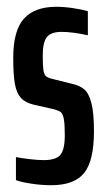

<svg xmlns="http://www.w3.org/2000/svg" viewBox="-20 -538 313 566"><path d="M27 -7V-75Q41 -72 66 -69Q91 -66 109 -66Q145 -66 158 -81.5Q171 -97 171 -140Q171 -173 168 -188Q165 -203 159 -207.5Q153 -212 139 -216L81 -229Q55 -235 42 -249Q29 -263 24 -290Q19 -317 19 -367Q19 -448 50.5 -483Q82 -518 146 -518Q169 -518 195.5 -514Q222 -510 239 -505V-434Q194 -444 161 -444Q131 -444 118.5 -429Q106 -414 106 -374Q106 -344 108 -331Q110 -318 116 -313Q122 -308 136 -305L192 -291Q215 -286 228.5 -274.5Q242 -263 249.5 -234Q257 -205 257 -151Q257 -64 228 -28Q199 8 131 8Q103 8 73 3.5Q43 -1 27 -7Z"/></svg>

Font: Saira Ultra Condensed SemiBold
Style: Regular
Weight: 600
Width: 1
Designer: Hector Gatti with collaboration of the Omnibus-Type team
Foundry: Omnibus-Type
Version: Version 1.001; ttfautohint (v1.8)